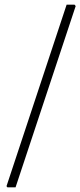

<svg xmlns="http://www.w3.org/2000/svg" viewBox="-20 -696 346 827"><path d="M301 -676 306 -670 47 111H12L8 106L267 -676Z"/></svg>

Font: Alegreya Sans SC Light
Style: Italic
Weight: 300
Italic angle: -7°
Designer: Juan Pablo del Peral
Foundry: Huerta Tipografica
Version: Version 2.007